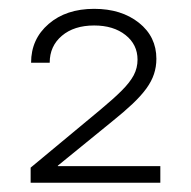

<svg xmlns="http://www.w3.org/2000/svg" viewBox="-20 -841 425 428"><path d="M48.3 -433.6V-467.3L204.1 -596.7Q233.4 -621.1 251.5 -639.2Q269.5 -657.2 278.1 -673.3Q286.6 -689.5 286.6 -708Q286.6 -741.7 259.8 -762.9Q232.9 -784.2 189.9 -784.2Q145 -784.2 117.9 -761.2Q90.8 -738.3 90.8 -701.2H49.3Q49.3 -753.9 88.4 -787.6Q127.4 -821.3 189.9 -821.3Q250.5 -821.3 289.6 -790.3Q328.6 -759.3 328.6 -710Q328.6 -691.9 323.2 -675.8Q317.9 -659.7 306.2 -643.6Q294.4 -627.4 275.6 -609.6Q256.8 -591.8 230 -570.3L108.9 -471.7V-470.7H337.4V-433.6Z"/></svg>

Font: Inter 28pt ExtraLight
Style: Regular
Weight: 250
Designer: Rasmus Andersson
Foundry: rsms
Version: Version 4.001;git-66647c0bb